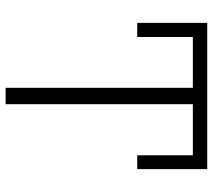

<svg xmlns="http://www.w3.org/2000/svg" viewBox="-57 -697 754 680"><g transform="rotate(90 320.0 -357.0)"><path d="M291 0V-663H111V-466H61V-714H579V-466H530V-663H349V0Z"/></g></svg>

Font: RS Noto Sans Light
Style: Regular
Weight: 300
Designer: Monotype Design Team
Foundry: Monotype Imaging Inc.
Version: Version 3.10